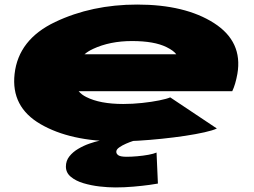

<svg xmlns="http://www.w3.org/2000/svg" viewBox="-20 -612 1113 842"><path d="M495.5 8Q288.5 8 158 -67.5Q27.5 -143 44 -288Q61 -439 221.8 -515.5Q382.5 -592 581.5 -592Q791.5 -592 918.5 -510.8Q1045.5 -429.5 1021 -288Q1012.5 -241 998.5 -212H325Q338 -196.5 358.5 -186.5Q418.5 -156 520.5 -156Q561.5 -156 603.5 -160.5Q645.5 -165 678.8 -171.8Q712 -178.5 726.5 -185L931 -48.5Q913.5 -40 876.5 -31.8Q839.5 -23.5 791.2 -16.2Q743 -9 690 -3.5Q637 2 586.5 5Q536 8 495.5 8ZM350.5 -374H753Q741.5 -390 710 -405.5Q656 -432 559 -432Q462 -432 388 -397.5Q366.5 -387.5 350.5 -374ZM486 210Q454.5 210 417.2 205.8Q380 201.5 346.2 191.5Q312.5 181.5 290.8 163.5Q269 145.5 269 118.5Q269 93 284.2 73.8Q299.5 54.5 322.8 40.8Q346 27 371 18.2Q396 9.5 415.5 5.2Q435 1 442.5 0H584.5Q580 1 565 5.8Q550 10.5 532.8 18Q515.5 25.5 502.8 34.5Q490 43.5 490 53.5Q490 63 499.5 69.2Q509 75.5 536 75.5Q556.5 75.5 582 73.2Q607.5 71 630.8 66.8Q654 62.5 666.5 57L672.5 193Q665.5 194.5 635.5 198.8Q605.5 203 565.2 206.5Q525 210 486 210Z"/></svg>

Font: Anybody UltraExpanded Black
Style: Italic
Weight: 900
Width: 9
Italic angle: -10°
Designer: Tyler Finck
Foundry: Etcetera Type Company
Version: Version 1.010; ttfautohint (v1.8.3) -l 8 -r 50 -G 200 -x 14 